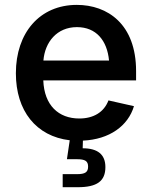

<svg xmlns="http://www.w3.org/2000/svg" viewBox="-20 -573 629 797"><path d="M240.2 204.1H302.7C382.3 204.1 417.5 179.2 417.5 120.6C417.5 68.4 385.7 42.5 323.2 42.5L324.2 10.7C434.1 5.9 511.7 -50.3 536.1 -132.3L430.2 -156.2C411.6 -106.9 367.7 -81.1 309.1 -81.1C222.7 -81.1 163.6 -136.2 159.7 -239.3H544.9V-277.8C544.9 -473.1 426.3 -552.7 298.8 -552.7C145 -552.7 45.9 -437 45.9 -269C45.9 -112.8 129.9 -7.3 269.5 9.3L257.8 87.9H299.8C333.5 87.9 345.7 95.7 345.7 118.7C345.7 141.6 333.5 149.9 299.8 149.9H240.2ZM160.2 -321.8C166.5 -398.4 216.3 -460.4 299.3 -460.4C379.4 -460.4 424.8 -404.8 432.6 -321.8Z"/></svg>

Font: Raveo Medium
Style: Regular
Weight: 500
Designer: Jakub Foglar, Rasmus Andersson (Inter)
Foundry: Jakubfoglar.com
Version: Version 1.100;Glyphs 3.2.3 (3260)